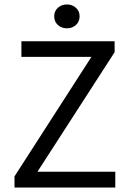

<svg xmlns="http://www.w3.org/2000/svg" viewBox="-20 -841 579 861"><path d="M45 0V-50L390 -586H76V-656H494V-607L148 -71H497V0ZM280 -714Q256 -714 239.5 -729Q223 -744 223 -768Q223 -791 239.5 -806Q256 -821 280 -821Q304 -821 320.5 -806Q337 -791 337 -768Q337 -744 320.5 -729Q304 -714 280 -714Z"/></svg>

Font: Source Sans Pro
Style: Regular
Weight: 400
Designer: Paul D. Hunt
Foundry: Adobe Systems Incorporated
Version: Version 2.021;PS 2.000;hotconv 1.0.86;makeotf.lib2.5.63406